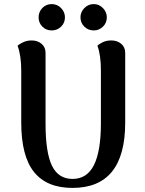

<svg xmlns="http://www.w3.org/2000/svg" viewBox="-20 -906 710 940"><path d="M593 -306Q593 14 335 14Q209 14 146.5 -64Q84 -142 84 -306V-560Q84 -634 66 -682Q77 -692 95 -700Q113 -708 135 -708Q164 -708 183.5 -691.5Q203 -675 203 -647V-301Q203 -159 234.5 -94.5Q266 -30 335 -30Q406 -30 440 -98Q474 -166 474 -301V-560Q474 -637 457 -682Q467 -692 484.5 -700Q502 -708 525 -708Q554 -708 573.5 -691.5Q593 -675 593 -647ZM169 -821Q169 -848 187.5 -867Q206 -886 233 -886Q260 -886 279 -866.5Q298 -847 298 -821Q298 -794 279 -775.5Q260 -757 233 -757Q206 -757 187.5 -775.5Q169 -794 169 -821ZM374 -821Q374 -847 393 -866.5Q412 -886 439 -886Q465 -886 484 -866.5Q503 -847 503 -821Q503 -794 484 -775.5Q465 -757 439 -757Q412 -757 393 -775.5Q374 -794 374 -821Z"/></svg>

Font: Arima Madurai ExtraBold
Style: Regular
Weight: 800
Designer: Joana Correia and Natanael Gama
Foundry: NDISCOVER
Version: Version 1.019